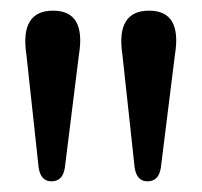

<svg xmlns="http://www.w3.org/2000/svg" viewBox="-20 -796 378 360"><path d="M256.5 -456Q236.5 -456 232.5 -481.5L209.5 -693.5Q197 -776 259.5 -776Q321.5 -776 308 -693.5L281.5 -481Q277.5 -456 256.5 -456ZM76.5 -456Q56.5 -456 52.5 -481.5L29.5 -693.5Q17 -776 79.5 -776Q141.5 -776 128 -693.5L101.5 -481Q97.5 -456 76.5 -456Z"/></svg>

Font: Fraunces 9pt
Style: Regular
Weight: 400
Version: Version 1.000;[b76b70a41]